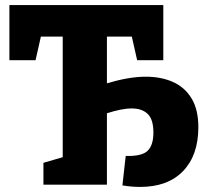

<svg xmlns="http://www.w3.org/2000/svg" viewBox="-20 -727 821 756"><path d="M532 9Q497 9 462 3L475 -113Q538 -111 561 -133Q584 -155 584 -205Q584 -257 561.5 -278.5Q539 -300 499 -300Q478 -300 453.5 -295Q429 -290 401 -281V0H151V-86L227 -108V-583H141L120 -490H17V-707H623V-490H520L499 -583H401V-399Q441 -411 480 -418Q519 -425 554 -425Q614 -425 660.5 -404.5Q707 -384 734 -340Q761 -296 761 -226Q761 -116 701 -53.5Q641 9 532 9Z"/></svg>

Font: Bitter ExtraBold
Style: Regular
Weight: 800
Designer: Sol Matas, and Bitter project Authors
Foundry: Sol Matas
Version: Version 2.001